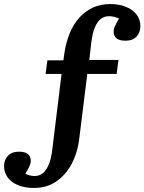

<svg xmlns="http://www.w3.org/2000/svg" viewBox="-95 -737 713 948"><path d="M73 191Q29 191 -4 178Q-37 165 -56 140.5Q-75 116 -75 83Q-75 53 -56 32.5Q-37 12 -2 12Q29 12 43 23.5Q57 35 57 58Q57 69 49.5 85.5Q42 102 30 121Q41 126 52 129Q63 132 76 132Q99 132 116 118.5Q133 105 145.5 76Q158 47 163 2L209 -372H130L139 -439H218L223 -475Q231 -529 249.5 -573.5Q268 -618 297 -650Q326 -682 364 -699.5Q402 -717 448 -717Q493 -717 526.5 -703.5Q560 -690 579 -665.5Q598 -641 598 -607Q598 -577 579 -556.5Q560 -536 525 -536Q494 -536 480 -548Q466 -560 466 -581Q466 -594 473.5 -610Q481 -626 493 -645Q483 -650 470 -653.5Q457 -657 443 -657Q420 -657 403 -644Q386 -631 374 -603Q362 -575 356 -529L346 -441H490L481 -372H336L296 -50Q287 21 257 75.5Q227 130 180.5 160.5Q134 191 73 191Z"/></svg>

Font: Literata 18pt SemiBold
Style: Regular
Weight: 600
Designer: Latin by Veronika Burian and Jose Scaglione. Greek by Irene Vlachou. Cyrillic by Vera Evstafieva.
Foundry: TypeTogether
Version: Version 3.103;gftools[0.9.29]